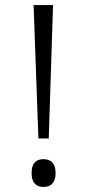

<svg xmlns="http://www.w3.org/2000/svg" viewBox="-20 -734 345 760"><path d="M132 -186H173L190 -714H113ZM152 6C178 6 200 -7 200 -49C200 -91 178 -104 152 -104C126 -104 105 -91 105 -49C105 -7 126 6 152 6Z"/></svg>

Font: Noto Serif Light
Style: Regular
Weight: 300
Designer: Monotype Design Team
Foundry: Monotype Imaging Inc.
Version: Version 2.013